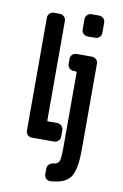

<svg xmlns="http://www.w3.org/2000/svg" viewBox="-105 -819 710 1106"><g transform="rotate(10 250.0 -266.0)"><path d="M381.8 -759.8Q396.5 -759.8 407.2 -750Q418 -740.2 418 -724.6V-665Q418 -650.4 407.7 -640.1Q397.5 -629.9 381.8 -629.9H337.9Q323.2 -629.9 313 -640.1Q302.7 -650.4 302.7 -665V-724.6Q302.7 -739.3 313 -749.5Q323.2 -759.8 337.9 -759.8ZM381.8 -519.5Q396.5 -519.5 407.2 -509.8Q418 -500 418 -485.4V19.5Q418 136.7 387.2 180.2Q356.4 223.6 271.5 228.5Q256.8 229.5 246.1 219.7Q235.4 210 235.4 195.3V161.1Q235.4 147.5 245.1 137.2Q254.9 127 269.5 125Q297.9 122.1 304.7 104Q311.5 85.9 311.5 25.4V-415Q311.5 -419.9 307.6 -419.9H293Q278.3 -419.9 268.1 -430.2Q257.8 -440.4 257.8 -455.1V-485.4Q257.8 -500 268.1 -509.8Q278.3 -519.5 293 -519.5ZM288.1 -35.2Q288.1 -20.5 277.3 -10.3Q266.6 0 252 0H123Q108.4 0 98.1 -9.8Q87.9 -19.5 87.9 -35.2V-695.3Q87.9 -710 98.1 -720.2Q108.4 -730.5 123 -730.5H157.2Q171.9 -730.5 182.6 -720.2Q193.4 -710 193.4 -695.3V-113.3Q193.4 -108.4 197.3 -108.4H252Q266.6 -108.4 277.3 -98.1Q288.1 -87.9 288.1 -73.2Z"/></g></svg>

Font: Rounded-L Mgen+ 1mn bold
Style: Bold
Weight: 700
Designer: [Source Han Sans]
Ryoko NISHIZUKA  (kana & ideographs); Paul D. Hunt (Latin, Greek & Cyrillic); Wenlong ZHANG  (bopomofo
Version: Version 1.059.20150602